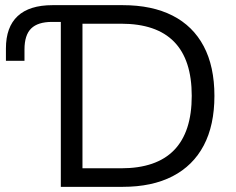

<svg xmlns="http://www.w3.org/2000/svg" viewBox="-20 -725 916 745"><path d="M216 0V-640H182Q127 -640 101 -614.5Q75 -589 75 -533V-489H3V-537Q3 -620 48.5 -662.5Q94 -705 184 -705H456Q570 -705 649.5 -664.5Q729 -624 770.5 -545.5Q812 -467 812 -353Q812 -239 770.5 -160.5Q729 -82 649.5 -41Q570 0 456 0ZM300 -72H450Q587 -72 655.5 -142.5Q724 -213 724 -353Q724 -493 655.5 -563Q587 -633 450 -633H300Z"/></svg>

Font: Nunito Sans 11pt
Style: Regular
Weight: 400
Version: Version 3.101;gftools[0.9.27]